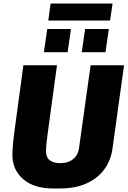

<svg xmlns="http://www.w3.org/2000/svg" viewBox="-20 -1055 725 1085"><path d="M281 10Q171 10 110.5 -43Q50 -96 50 -180Q50 -192 51 -207Q52 -222 53.5 -242Q55 -262 58.5 -289Q62 -316 67 -353Q72 -390 78.5 -438Q85 -486 93.5 -547.5Q102 -609 112 -686H302Q287 -577 276.5 -500Q266 -423 259 -370.5Q252 -318 247.5 -285Q243 -252 241.5 -232.5Q240 -213 240 -201Q240 -166 261 -149.5Q282 -133 320 -133Q367 -133 395 -157.5Q423 -182 427 -221L492 -686H681L616 -218Q607 -149 569.5 -98Q532 -47 469 -18.5Q406 10 318 10ZM253 -939 266 -1035H616L602 -939ZM228 -760 247 -891H381L362 -760ZM442 -760 461 -891H595L576 -760Z"/></svg>

Font: Chivo Medium ExtraBold
Style: Italic
Weight: 800
Italic angle: -8.05°
Version: Version 2.002